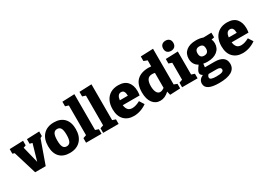

<svg xmlns="http://www.w3.org/2000/svg" viewBox="1 -1843 4351 3135"><g transform="rotate(-30 2176.5 -275.5)"><path d="M321 -533 557 -542V-456L522 -437L366 2H167L34 -434L-4 -447V-533L253 -542V-456L205 -438L281 -129L369 -434L321 -447Z M1095 -278Q1095 -141 1021.5 -63.5Q948 14 818 14Q695 14 628.5 -57Q562 -128 562 -259Q562 -396 634.5 -473.5Q707 -551 836 -551Q959 -551 1027 -480Q1095 -409 1095 -278ZM739 -267Q739 -181 760 -143.5Q781 -106 827 -106Q875 -106 896.5 -145.5Q918 -185 918 -271Q918 -357 897 -394Q876 -431 829 -431Q782 -431 760.5 -392.5Q739 -354 739 -267Z M1359 -782V-107L1420 -86V0H1128V-86L1189 -107V-667L1128 -687V-773Z M1681 -782V-107L1742 -86V0H1450V-86L1511 -107V-667L1450 -687V-773Z M2271 -231H1953Q1960 -174 1987 -142.5Q2014 -111 2068 -111Q2133 -111 2215 -156L2271 -68Q2213 -27 2150.5 -6.5Q2088 14 2027 14Q1911 14 1843.5 -56.5Q1776 -127 1776 -258Q1776 -348 1809 -414Q1842 -480 1903.5 -515.5Q1965 -551 2048 -551Q2165 -551 2221.5 -485.5Q2278 -420 2278 -311Q2278 -270 2271 -231ZM1952 -324H2103Q2102 -377 2086 -403.5Q2070 -430 2034 -430Q1997 -430 1977 -401Q1957 -372 1952 -324Z M2842 -109 2902 -86V0L2709 9L2692 -60Q2651 -23 2610.5 -4.5Q2570 14 2526 14Q2436 14 2382 -56.5Q2328 -127 2328 -255Q2328 -405 2404 -478Q2480 -551 2625 -551Q2648 -551 2672 -548V-662L2606 -687V-773L2842 -782ZM2593 -111Q2628 -111 2672 -143V-425Q2643 -431 2620 -431Q2559 -431 2532 -389.5Q2505 -348 2505 -271Q2505 -197 2528 -154Q2551 -111 2593 -111Z M3170 -541V-107L3231 -86V0H2939V-86L3000 -107V-427L2939 -448V-533ZM2986 -699Q2986 -745 3012.5 -770Q3039 -795 3083 -795Q3126 -795 3152 -770.5Q3178 -746 3178 -700Q3178 -654 3151.5 -629Q3125 -604 3082 -604Q3038 -604 3012 -628.5Q2986 -653 2986 -699Z M3605 -96Q3708 -96 3760.5 -56Q3813 -16 3813 61Q3813 151 3734.5 197.5Q3656 244 3501 244Q3373 244 3310 211Q3247 178 3247 112Q3247 34 3333 -5Q3292 -26 3292 -64Q3292 -82 3305.5 -108Q3319 -134 3357 -185Q3311 -210 3287.5 -251Q3264 -292 3264 -347Q3264 -443 3330.5 -497Q3397 -551 3516 -551Q3589 -551 3647 -529L3798 -533L3799 -445L3744 -433Q3762 -400 3762 -357Q3762 -263 3693.5 -208Q3625 -153 3509 -153Q3471 -153 3431 -161L3424 -96ZM3433 -353Q3433 -266 3510 -266Q3594 -266 3594 -354Q3594 -398 3574.5 -418Q3555 -438 3514 -438Q3433 -438 3433 -353ZM3652 76Q3652 52 3633 40Q3614 28 3579 28H3422Q3394 53 3394 82Q3394 105 3423 116.5Q3452 128 3514 128Q3587 128 3619.5 115.5Q3652 103 3652 76Z M4324 -231H4006Q4013 -174 4040 -142.5Q4067 -111 4121 -111Q4186 -111 4268 -156L4324 -68Q4266 -27 4203.5 -6.5Q4141 14 4080 14Q3964 14 3896.5 -56.5Q3829 -127 3829 -258Q3829 -348 3862 -414Q3895 -480 3956.5 -515.5Q4018 -551 4101 -551Q4218 -551 4274.5 -485.5Q4331 -420 4331 -311Q4331 -270 4324 -231ZM4005 -324H4156Q4155 -377 4139 -403.5Q4123 -430 4087 -430Q4050 -430 4030 -401Q4010 -372 4005 -324Z"/></g></svg>

Font: Bitter Pro ExtraBold
Style: Regular
Weight: 800
Designer: Sol Matas, and Bitter project Authors
Foundry: Sol Matas
Version: Version 1.010